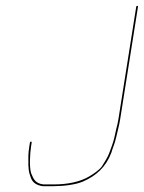

<svg xmlns="http://www.w3.org/2000/svg" viewBox="-20 -696 494 659"><path d="M451.1 -676C449.1 -676 447.9 -675 447.6 -673L386.3 -286C384.7 -276 382.4 -265.7 379.4 -255L372.3 -223C368.3 -204.8 360.8 -187.9 356 -173.5C349.9 -155.4 338.4 -139.6 329.8 -125C320.3 -112 301.6 -99.6 286.3 -90.5C255.3 -72.1 212.3 -63 165 -63H129C101.3 -66.5 95.3 -80.9 87 -101C80.4 -120.3 82.5 -167 86.7 -194L88.8 -207C89.1 -209 88.3 -210 86.3 -210C84.3 -210 83.1 -209 82.8 -207L80.7 -194C76.4 -166.9 77.2 -156.2 77.4 -129C78.8 -101.6 81.3 -100 87.1 -83C93.1 -68.1 107.5 -59.5 127 -57H164C197.8 -57 239.9 -62 265.1 -73C309.8 -92.6 343.3 -122.1 362.2 -172C366.5 -187.9 374.2 -203.8 378.3 -223C382.7 -242.4 389.2 -266.3 392.3 -286L453.6 -673C453.9 -675 453.1 -676 451.1 -676Z"/></svg>

Font: Proton
Style: HlIt
Weight: 500
Version: Version 1.017